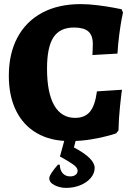

<svg xmlns="http://www.w3.org/2000/svg" viewBox="-20 -676 650 935"><path d="M23 -307Q23 -415 65 -493.5Q107 -572 185.5 -614Q264 -656 373 -656Q411 -656 455 -650.5Q499 -645 531 -639Q563 -633 572 -631L579 -615Q577 -608 572 -581Q567 -554 561 -509.5Q555 -465 552 -415L430 -408Q430 -412 431 -427Q432 -442 432 -462Q432 -504 410 -523Q388 -542 340 -542Q272 -542 240.5 -494.5Q209 -447 209 -342Q209 -224 244 -163Q279 -102 346 -102Q393 -102 418 -132Q443 -162 452 -231L574 -239Q571 -221 564.5 -159Q558 -97 557 -41L546 -27Q546 -26 511 -16Q476 -6 425.5 2.5Q375 11 319 11Q227 11 160.5 -27Q94 -65 58.5 -136.5Q23 -208 23 -307ZM220 192Q220 182 233 163Q246 144 262 126H271Q272 153 285.5 168Q299 183 322 183Q338 183 348 175.5Q358 168 358 155Q358 140 335 124Q312 108 272 86L304 -31H359L340 42Q441 95 441 142Q441 168 422 190.5Q403 213 371 226Q339 239 302 239Q272 239 246 226Q220 213 220 192Z"/></svg>

Font: Alegreya SC ExtraBold
Style: Regular
Weight: 800
Designer: Juan Pablo del Peral
Foundry: Huerta Tipografica
Version: Version 2.007; ttfautohint (v1.6)